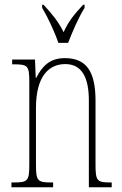

<svg xmlns="http://www.w3.org/2000/svg" viewBox="-20 -786 513 806"><path d="M225 -606H266C283 -651 311 -715 335 -753V-766H329C292 -726 269 -699 247 -651C223 -699 199 -726 163 -766H157V-753C180 -715 210 -651 225 -606ZM28 0H203V-20H197C137 -20 131 -26 131 -96V-333C131 -467 186 -517 254 -517C326 -517 353 -457 353 -364V0H449V-20H445C387 -20 381 -26 381 -96V-363C381 -486 343 -542 252 -542C189 -542 157 -508 132 -459H130L127 -536H31V-516H36C97 -516 103 -511 103 -441V-96C103 -26 97 -20 36 -20H28Z"/></svg>

Font: Noto Serif Armenian ExtraCondensed Thin
Style: Regular
Weight: 100
Width: 2
Designer: Monotype Design Team
Foundry: Monotype Imaging Inc.
Version: Version 2.008